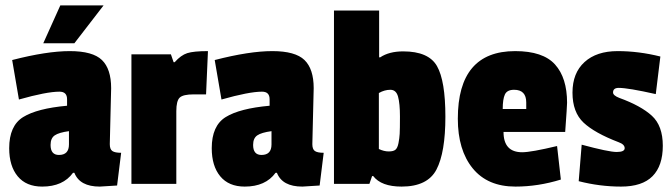

<svg xmlns="http://www.w3.org/2000/svg" viewBox="-20 -680 2475 710"><path d="M391 -354 386 -147Q386 -128 395.5 -121.5Q405 -115 428 -115L413 6Q355 10 349 10Q275 10 255 -41H250Q213 10 136 10Q77 10 45.5 -28Q14 -66 14 -132Q14 -215 65.5 -247Q117 -279 228 -289V-313Q228 -341 200 -341Q152 -341 50 -312L25 -458Q153 -491 238 -491Q323 -491 357 -458Q391 -425 391 -354ZM198 -107Q235 -107 235 -146V-195Q198 -190 182.5 -179.5Q167 -169 167 -144Q167 -107 198 -107ZM363 -660 255 -520H140L203 -660Z M632 -269V0H466V-479H612L622 -450H626Q649 -476 672.5 -483.5Q696 -491 749 -491L742 -331H696Q657 -331 644.5 -319Q632 -307 632 -269Z M1140 -354 1135 -147Q1135 -128 1144.5 -121.5Q1154 -115 1177 -115L1162 6Q1104 10 1098 10Q1024 10 1004 -41H999Q962 10 885 10Q826 10 794.5 -28Q763 -66 763 -132Q763 -215 814.5 -247Q866 -279 977 -289V-313Q977 -341 949 -341Q901 -341 799 -312L774 -458Q902 -491 987 -491Q1072 -491 1106 -458Q1140 -425 1140 -354ZM947 -107Q984 -107 984 -146V-195Q947 -190 931.5 -179.5Q916 -169 916 -144Q916 -107 947 -107Z M1465 10Q1390 10 1360 -29H1356L1346 0H1215V-641H1382V-468H1386Q1419 -490 1471 -490Q1565 -490 1596 -435.5Q1627 -381 1627 -248.5Q1627 -116 1594 -53Q1561 10 1465 10ZM1381 -336V-129Q1400 -120 1417.5 -120Q1435 -120 1442.5 -126.5Q1450 -133 1453.5 -150.5Q1457 -168 1458 -185Q1459 -202 1459 -249.5Q1459 -297 1452 -322.5Q1445 -348 1423.5 -348Q1402 -348 1381 -336Z M1881 -348Q1855 -348 1847 -330.5Q1839 -313 1839 -277H1926V-301Q1926 -348 1881 -348ZM1885 -491Q1988 -491 2032.5 -441.5Q2077 -392 2077 -300Q2077 -288 2070 -192H1842Q1842 -117 1911 -117Q1944 -117 2040 -140L2054 -16Q1970 10 1886 10Q1783 10 1728 -57.5Q1673 -125 1673 -241Q1673 -491 1885 -491Z M2422 -471 2405 -332Q2303 -355 2268 -355Q2247 -355 2247 -338Q2247 -327 2270 -318Q2350 -289 2390.5 -252Q2431 -215 2431 -141Q2431 -67 2393 -28.5Q2355 10 2276.5 10Q2198 10 2120 -10L2131 -145Q2231 -118 2260.5 -118Q2290 -118 2290 -132Q2290 -146 2268 -154Q2179 -188 2138 -226.5Q2097 -265 2097 -337.5Q2097 -410 2141.5 -450.5Q2186 -491 2264 -491Q2342 -491 2422 -471Z"/></svg>

Font: Passion One
Style: Regular
Weight: 400
Designer: Alejandro Lo Celso
Foundry: Fontstage
Version: Version 1.001